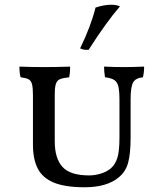

<svg xmlns="http://www.w3.org/2000/svg" viewBox="-20 -783 689 810"><path d="M119 -174V-382Q119 -413 115 -428Q111 -443 100.5 -448.5Q90 -454 67 -457Q62 -473 62 -502Q110 -500 166 -500Q222 -500 276 -502Q276 -476 272 -457Q244 -454 232 -448.5Q220 -443 215.5 -428.5Q211 -414 211 -382V-186Q211 -115 243.5 -79Q276 -43 356 -43Q380 -43 405 -50.5Q430 -58 448 -73Q467 -90 475.5 -118.5Q484 -147 484 -203V-360Q484 -398 479.5 -417.5Q475 -437 462 -445.5Q449 -454 423 -457Q419 -481 419 -502Q459 -500 503 -500Q542 -500 588 -502Q588 -477 583 -457Q552 -454 541.5 -435Q531 -416 531 -364V-202Q531 -135 520.5 -96.5Q510 -58 480 -34Q430 7 337 7Q255 7 207.5 -12.5Q160 -32 139.5 -71.5Q119 -111 119 -174ZM318 -579Q363 -671 383 -751Q418 -763 450 -763Q472 -763 486 -756Q428 -689 354 -573Q333 -571 318 -579Z"/></svg>

Font: Vollkorn SC
Style: Regular
Weight: 400
Designer: Friedrich Althausen
Foundry: Friedrich Althausen
Version: Version 4.015